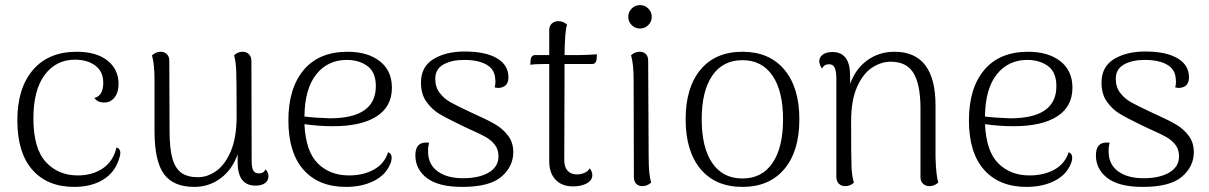

<svg xmlns="http://www.w3.org/2000/svg" viewBox="-20 -720 4742 753"><path d="M48 -248Q48 -374 109 -445.5Q170 -517 281 -517Q358 -517 401.5 -482.5Q445 -448 445 -391Q445 -358 429.5 -338Q414 -318 389 -318Q362 -318 350 -336Q368 -340 376.5 -355.5Q385 -371 385 -395Q385 -440 353.5 -463Q322 -486 274 -486Q200 -486 155.5 -426.5Q111 -367 111 -256Q111 -138 159.5 -85Q208 -32 285 -32Q342 -32 383 -59.5Q424 -87 437 -142Q452 -137 452 -120Q452 -111 446 -94Q429 -42 383 -14.5Q337 13 271 13Q166 13 107 -54Q48 -121 48 -248Z M1033 -29Q1033 -12 1019.5 -2Q1006 8 982 8Q912 8 912 -84V-115Q891 -55 845.5 -21Q800 13 742 13Q661 13 624 -36Q587 -85 586 -201V-404Q586 -469 576 -503Q592 -517 610 -517Q625 -517 634.5 -507.5Q644 -498 644 -482L645 -207Q645 -138 656 -99Q667 -60 691 -42.5Q715 -25 757 -25Q793 -25 827.5 -49Q862 -73 885 -126.5Q908 -180 908 -264Q908 -402 906.5 -441Q905 -480 898 -503Q912 -517 932 -517Q947 -517 956.5 -507Q966 -497 966 -480L967 -90Q967 -62 973.5 -51Q980 -40 996 -40Q1014 -40 1022 -56Q1033 -42 1033 -29Z M1516 -102Q1516 -89 1510 -76Q1492 -33 1445.5 -10Q1399 13 1337 13Q1230 13 1170.5 -54Q1111 -121 1111 -248Q1111 -374 1171 -445.5Q1231 -517 1343 -517Q1422 -517 1469.5 -480Q1517 -443 1517 -376Q1517 -302 1457 -263.5Q1397 -225 1286 -225Q1230 -225 1174 -233Q1179 -126 1226.5 -79Q1274 -32 1349 -32Q1405 -32 1446.5 -55Q1488 -78 1502 -123Q1516 -118 1516 -102ZM1174 -263Q1213 -258 1273 -256Q1454 -256 1454 -382Q1454 -437 1421 -461Q1388 -485 1340 -485Q1265 -485 1220 -428Q1175 -371 1174 -263Z M1609 -111Q1609 -161 1651 -161Q1659 -161 1663 -160Q1658 -144 1659 -122Q1660 -74 1697 -47.5Q1734 -21 1796 -21Q1859 -21 1897 -43.5Q1935 -66 1935 -107Q1935 -134 1920.5 -152.5Q1906 -171 1883.5 -183.5Q1861 -196 1822 -213L1786 -230Q1728 -258 1700.5 -275Q1673 -292 1652 -321.5Q1631 -351 1631 -396Q1631 -458 1679.5 -488Q1728 -518 1803 -518Q1884 -518 1929 -491.5Q1974 -465 1974 -417Q1974 -384 1947 -377Q1939 -375 1934 -375Q1930 -375 1920 -377Q1923 -388 1923 -398Q1923 -408 1922 -412Q1920 -448 1888 -466.5Q1856 -485 1800 -485Q1751 -485 1719 -467Q1687 -449 1687 -411Q1687 -378 1704.5 -355.5Q1722 -333 1746 -319.5Q1770 -306 1819 -283L1847 -270Q1896 -248 1924.5 -231Q1953 -214 1973 -187.5Q1993 -161 1993 -123Q1993 -67 1946.5 -27Q1900 13 1793 13Q1700 13 1654.5 -21.5Q1609 -56 1609 -111Z M2321 -507 2320 -488Q2319 -479 2314.5 -474Q2310 -469 2303 -469H2194V-427L2193 -91Q2193 -65 2206 -50.5Q2219 -36 2243 -36Q2259 -36 2273 -42.5Q2287 -49 2293 -60Q2303 -46 2303 -33Q2303 -13 2281.5 -1Q2260 11 2227 11Q2184 11 2159 -15Q2134 -41 2134 -88V-469H2120Q2079 -469 2060 -466L2061 -485Q2062 -494 2066.5 -499Q2071 -504 2079 -504H2134V-602Q2134 -618 2144 -627.5Q2154 -637 2170 -637Q2190 -637 2204 -623Q2199 -608 2197 -581Q2195 -554 2194 -504H2250Q2264 -504 2285.5 -505Q2307 -506 2321 -507Z M2444 -654Q2444 -673 2457.5 -686.5Q2471 -700 2490 -700Q2509 -700 2522.5 -686.5Q2536 -673 2536 -654Q2536 -635 2522.5 -621.5Q2509 -608 2490 -608Q2471 -608 2457.5 -621.5Q2444 -635 2444 -654ZM2534 -4Q2518 10 2499 10Q2484 10 2475 0.5Q2466 -9 2466 -25L2465 -405Q2465 -470 2455 -503Q2469 -517 2489 -517Q2504 -517 2513 -508Q2522 -499 2522 -482L2524 -103Q2524 -34 2534 -4Z M2669 -252Q2669 -377 2727.5 -447Q2786 -517 2892 -517Q2997 -517 3056 -447Q3115 -377 3115 -252Q3115 -127 3056 -57Q2997 13 2892 13Q2786 13 2727.5 -57Q2669 -127 2669 -252ZM3051 -252Q3051 -363 3009.5 -423.5Q2968 -484 2892 -484Q2815 -484 2773.5 -423.5Q2732 -363 2732 -252Q2732 -141 2773.5 -80.5Q2815 -20 2892 -20Q2968 -20 3009.5 -80.5Q3051 -141 3051 -252Z M3660 -4Q3644 10 3625 10Q3610 10 3600 0.5Q3590 -9 3590 -25V-301Q3589 -391 3562 -434.5Q3535 -478 3473 -478Q3436 -478 3400.5 -455Q3365 -432 3341.5 -379.5Q3318 -327 3318 -244Q3318 -106 3319.5 -66.5Q3321 -27 3329 -4Q3315 10 3295 10Q3279 10 3269.5 0Q3260 -10 3260 -27V-417Q3259 -445 3252.5 -456.5Q3246 -468 3231 -468Q3212 -468 3204 -451Q3193 -467 3193 -479Q3193 -496 3207 -506Q3221 -516 3245 -516Q3314 -516 3314 -423V-391Q3336 -451 3382 -484Q3428 -517 3488 -517Q3649 -517 3649 -306V-103Q3651 -31 3660 -4Z M4185 -102Q4185 -89 4179 -76Q4161 -33 4114.5 -10Q4068 13 4006 13Q3899 13 3839.5 -54Q3780 -121 3780 -248Q3780 -374 3840 -445.5Q3900 -517 4012 -517Q4091 -517 4138.5 -480Q4186 -443 4186 -376Q4186 -302 4126 -263.5Q4066 -225 3955 -225Q3899 -225 3843 -233Q3848 -126 3895.5 -79Q3943 -32 4018 -32Q4074 -32 4115.5 -55Q4157 -78 4171 -123Q4185 -118 4185 -102ZM3843 -263Q3882 -258 3942 -256Q4123 -256 4123 -382Q4123 -437 4090 -461Q4057 -485 4009 -485Q3934 -485 3889 -428Q3844 -371 3843 -263Z M4278 -111Q4278 -161 4320 -161Q4328 -161 4332 -160Q4327 -144 4328 -122Q4329 -74 4366 -47.5Q4403 -21 4465 -21Q4528 -21 4566 -43.5Q4604 -66 4604 -107Q4604 -134 4589.5 -152.5Q4575 -171 4552.5 -183.5Q4530 -196 4491 -213L4455 -230Q4397 -258 4369.5 -275Q4342 -292 4321 -321.5Q4300 -351 4300 -396Q4300 -458 4348.5 -488Q4397 -518 4472 -518Q4553 -518 4598 -491.5Q4643 -465 4643 -417Q4643 -384 4616 -377Q4608 -375 4603 -375Q4599 -375 4589 -377Q4592 -388 4592 -398Q4592 -408 4591 -412Q4589 -448 4557 -466.5Q4525 -485 4469 -485Q4420 -485 4388 -467Q4356 -449 4356 -411Q4356 -378 4373.5 -355.5Q4391 -333 4415 -319.5Q4439 -306 4488 -283L4516 -270Q4565 -248 4593.5 -231Q4622 -214 4642 -187.5Q4662 -161 4662 -123Q4662 -67 4615.5 -27Q4569 13 4462 13Q4369 13 4323.5 -21.5Q4278 -56 4278 -111Z"/></svg>

Font: Arima Madurai Light
Style: Regular
Weight: 300
Designer: Joana Correia and Natanael Gama
Foundry: NDISCOVER
Version: Version 1.019